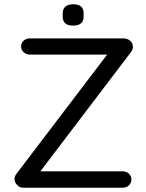

<svg xmlns="http://www.w3.org/2000/svg" viewBox="-20 -880 686 900"><path d="M559 -700Q577 -700 590 -689Q603 -678 603 -661Q603 -648 594 -636L164 -70L158 -77H555Q572 -77 584 -66Q596 -55 596 -39Q596 -22 584 -11Q572 0 555 0H90Q72 0 60 -13Q48 -26 48 -40Q48 -53 57 -65L486 -629L494 -624H120Q103 -624 91 -635Q79 -646 79 -662Q79 -679 91 -689.5Q103 -700 120 -700ZM322 -760Q298 -760 286 -770.5Q274 -781 274 -803V-817Q274 -839 287 -849.5Q300 -860 323 -860Q348 -860 360 -849.5Q372 -839 372 -817V-803Q372 -781 359.5 -770.5Q347 -760 322 -760Z"/></svg>

Font: Quicksand Light Medium
Style: Regular
Weight: 500
Version: Version 3.006